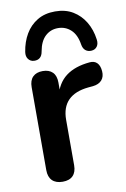

<svg xmlns="http://www.w3.org/2000/svg" viewBox="-86 -802 564 862"><g transform="rotate(-10 196.0 -371.5)"><path d="M129 8Q98 8 81.5 -8.5Q65 -25 65 -56V-434Q65 -465 81 -481Q97 -497 126 -497Q155 -497 171 -481Q187 -465 187 -434V-371H177Q191 -431 232 -462Q273 -493 341 -499Q362 -501 374.5 -488.5Q387 -476 389 -450Q391 -425 377.5 -409.5Q364 -394 337 -391L315 -389Q254 -383 223 -351.5Q192 -320 192 -263V-56Q192 -25 176 -8.5Q160 8 129 8ZM96 -549Q80 -550 70.5 -562.5Q61 -575 64 -595Q71 -640 91.5 -675Q112 -710 146 -730.5Q180 -751 227 -751Q274 -751 308 -730.5Q342 -710 363 -675Q384 -640 390 -595Q393 -575 384 -562.5Q375 -550 358 -549Q342 -548 331 -557Q320 -566 317 -585Q310 -630 285.5 -652.5Q261 -675 227 -675Q193 -675 169 -652.5Q145 -630 137 -585Q134 -566 123.5 -557Q113 -548 96 -549Z"/></g></svg>

Font: Nunito ExtraLight
Style: Regular
Weight: 200
Designer: Vernon Adams
Foundry: Vernon Adams
Version: Version 3.602